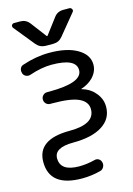

<svg xmlns="http://www.w3.org/2000/svg" viewBox="-144 -851 780 1130"><g transform="rotate(-15 246.0 -286.5)"><path d="M211.9 -83Q366.2 -83 366.2 -173.8Q366.2 -218.8 317.4 -242.2Q268.6 -265.6 156.2 -265.6H142.6Q127.9 -265.6 117.7 -275.9Q107.4 -286.1 107.4 -300.8V-302.7Q107.4 -316.4 117.7 -326.7Q127.9 -336.9 142.6 -336.9H156.2Q358.4 -336.9 358.4 -414.1Q358.4 -486.3 209 -486.3Q147.5 -486.3 73.2 -460.9Q59.6 -457 46.9 -462.9Q34.2 -468.8 29.3 -482.4V-484.4Q24.4 -499 30.3 -512.2Q36.1 -525.4 49.8 -529.3Q132.8 -557.6 214.8 -557.6Q322.3 -557.6 385.3 -520.5Q448.2 -483.4 448.2 -423.8Q448.2 -380.9 414.1 -345.7Q385.7 -317.4 342.8 -303.7Q341.8 -303.7 341.8 -302.7Q341.8 -301.8 342.8 -301.8Q391.6 -288.1 419.9 -254.9Q456.1 -215.8 456.1 -165Q456.1 -91.8 392.6 -51.3Q329.1 -10.7 214.8 -10.7Q98.6 -10.7 98.6 54.7Q98.6 133.8 213.9 133.8Q258.8 133.8 309.6 121.1Q323.2 117.2 335 124.5Q346.7 131.8 349.6 145.5L350.6 147.5Q353.5 162.1 346.2 175.3Q338.9 188.5 324.2 192.4Q268.6 207 211.9 207Q14.6 207 14.6 54.7Q14.6 -83 211.9 -83ZM225.6 -657.2Q228.5 -653.3 231.4 -657.2L303.7 -752.9Q324.2 -780.3 359.4 -780.3H396.5Q407.2 -780.3 412.1 -770.5Q414.1 -767.6 414.1 -763.7Q414.1 -757.8 410.2 -753.9L307.6 -628.9Q286.1 -602.5 252 -602.5H207Q171.9 -602.5 149.4 -628.9L47.9 -753.9Q43.9 -758.8 43.9 -763.7Q43.9 -767.6 44.9 -770.5Q49.8 -780.3 60.5 -780.3H97.7Q131.8 -780.3 153.3 -752.9Z"/></g></svg>

Font: Gen Jyuu GothicL Regular
Style: Regular
Weight: 400
Designer: [Source Han Sans]
Ryoko NISHIZUKA  (kana & ideographs); Paul D. Hunt (Latin, Greek & Cyrillic); Wenlong ZHANG  (bopomofo
Version: Version 1.002.20150607